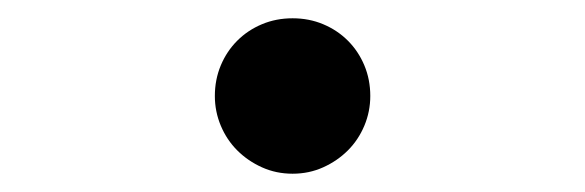

<svg xmlns="http://www.w3.org/2000/svg" viewBox="-20 -455 640 210"><path d="M215 -350Q215 -368 221.5 -383.5Q228 -399 239.5 -410.5Q251 -422 266.5 -428.5Q282 -435 300 -435Q318 -435 333.5 -428.5Q349 -422 360.5 -410.5Q372 -399 378.5 -383.5Q385 -368 385 -350Q385 -333 378.5 -317.5Q372 -302 360.5 -290.5Q349 -279 333.5 -272Q318 -265 300 -265Q282 -265 266.5 -272Q251 -279 239.5 -290.5Q228 -302 221.5 -317.5Q215 -333 215 -350Z"/></svg>

Font: Maple Mono NF CN
Style: Regular
Weight: 400
Monospace: yes
Designer: subframe7536
Version: Version 7.000